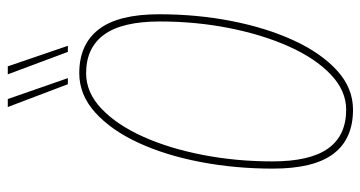

<svg xmlns="http://www.w3.org/2000/svg" viewBox="-242 -696 948 505"><g transform="rotate(-90 232.5 -444.0)"><path d="M196 10Q119 10 80 -41.5Q41 -93 41 -201Q41 -300 58.5 -391.5Q76 -483 109 -554.5Q142 -626 188.5 -668Q235 -710 292 -710Q368 -710 407.5 -658.5Q447 -607 447 -500Q447 -400 429 -308.5Q411 -217 378 -145.5Q345 -74 299 -32Q253 10 196 10ZM196 -8Q246 -8 288.5 -48.5Q331 -89 362 -158Q393 -227 410.5 -315Q428 -403 428 -498Q428 -597 393.5 -644.5Q359 -692 292 -692Q241 -692 198.5 -651.5Q156 -611 125 -542Q94 -473 77 -385Q60 -297 60 -202Q60 -103 94 -55.5Q128 -8 196 -8ZM263 -740 203 -898H224L279 -740ZM348 -740 289 -898H310L364 -740Z"/></g></svg>

Font: Georama SemiCondensed Thin
Style: Italic
Weight: 100
Width: 4
Italic angle: -9°
Designer: Jean-Baptiste Levee
Foundry: Production Type
Version: Version 1.000